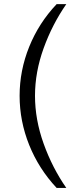

<svg xmlns="http://www.w3.org/2000/svg" viewBox="-20 -755 394 932"><path d="M254.9 157.2Q168.5 64.9 121.8 -51Q75.2 -167 75.2 -290Q75.2 -412.6 121.8 -528.1Q168.5 -643.6 254.9 -734.9H301.8Q233.9 -637.2 191.9 -521.2Q149.9 -405.3 149.9 -290Q149.9 -174.3 191.9 -57.4Q233.9 59.6 301.8 157.2Z"/></svg>

Font: Archivo Light
Style: Regular
Weight: 300
Designer: Hector Gatti
Foundry: Omnibus-Type
Version: Version 2.001